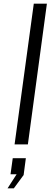

<svg xmlns="http://www.w3.org/2000/svg" viewBox="-20 -782 300 1040"><path d="M131 0 234 -762H163L59 0ZM55 238 108 166 120 75H49L37 162H70L21 238Z"/></svg>

Font: Cheyenne Sans Light
Style: Italic
Weight: 300
Italic angle: -8.13011°
Designer: The Public Sans project authors (U.S. Web Design System), Libre Franklin designed by Pablo Impallari and Rodrigo Fuenzal
Foundry: The Cheyenne Sans Project Authors
Version: Version 2.007